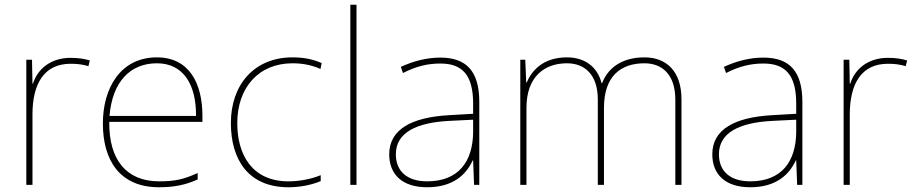

<svg xmlns="http://www.w3.org/2000/svg" viewBox="-20 -780 3863 810"><path d="M278 -536C193 -536 138 -488 119 -427H117L115 -528H91V0H117V-297C117 -428 167 -511 278 -511C308 -511 328 -508 353 -501L359 -525C335 -532 310 -536 278 -536Z M642 -538C488 -538 414 -408 414 -259C414 -104 485 10 651 10C715 10 763 0 814 -23V-50C752 -22 715 -15 651 -15C514 -15 439 -105 441 -266H834V-291C834 -430 777 -538 642 -538ZM642 -513C754 -513 808 -423 807 -291H442C454 -436 530 -513 642 -513Z M1197 10C1252 10 1300 -2 1333 -16V-41C1294 -25 1245 -15 1197 -15C1045 -15 981 -125 981 -261C981 -409 1070 -513 1214 -513C1252 -513 1292 -507 1332 -489L1337 -514C1300 -530 1262 -538 1214 -538C1052 -538 954 -422 954 -261C954 -106 1028 10 1197 10Z M1484 0V-760H1458V0Z M1838 -537C1779 -537 1724 -522 1671 -498L1680 -472C1737 -501 1785 -512 1838 -512C1931 -512 1976 -463 1976 -343V-300L1873 -294C1716 -285 1622 -234 1622 -129C1622 -45 1676 10 1782 10C1890 10 1946 -42 1974 -103H1976L1980 0H2002V-350C2002 -480 1947 -537 1838 -537ZM1875 -270 1976 -275V-220C1974 -99 1915 -15 1782 -15C1697 -15 1650 -58 1650 -129C1650 -222 1739 -263 1875 -270Z M2699 -538C2604 -538 2545 -494 2520 -429H2518C2500 -500 2445 -538 2372 -538C2270 -538 2223 -481 2202 -432H2200L2196 -528H2175V0H2201V-325C2201 -459 2279 -513 2372 -513C2445 -513 2502 -467 2502 -360V0H2528V-325C2528 -459 2599 -513 2699 -513C2772 -513 2829 -467 2829 -360V0H2855V-361C2855 -482 2789 -538 2699 -538Z M3201 -537C3142 -537 3087 -522 3034 -498L3043 -472C3100 -501 3148 -512 3201 -512C3294 -512 3339 -463 3339 -343V-300L3236 -294C3079 -285 2985 -234 2985 -129C2985 -45 3039 10 3145 10C3253 10 3309 -42 3337 -103H3339L3343 0H3365V-350C3365 -480 3310 -537 3201 -537ZM3238 -270 3339 -275V-220C3337 -99 3278 -15 3145 -15C3060 -15 3013 -58 3013 -129C3013 -222 3102 -263 3238 -270Z M3726 -536C3641 -536 3586 -488 3567 -427H3565L3563 -528H3539V0H3565V-297C3565 -428 3615 -511 3726 -511C3756 -511 3776 -508 3801 -501L3807 -525C3783 -532 3758 -536 3726 -536Z"/></svg>

Font: Noto Sans Lao UI Thin
Style: Regular
Weight: 100
Designer: Monotype Design Team
Foundry: Monotype Imaging Inc.
Version: Version 2.000